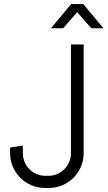

<svg xmlns="http://www.w3.org/2000/svg" viewBox="-20 -920 532 950"><path d="M394 -162V-700H331V-162C331 -100 281 -50 219 -50H205C143 -50 93 -100 93 -162V-200L30 -190V-162C30 -67 107 10 202 10H222C317 10 394 -67 394 -162ZM392 -900H332L232 -780H292L362 -860L432 -780H492Z"/></svg>

Font: Abel
Style: Regular
Weight: 400
Designer: Matthew Desmond
Foundry: Matthew Desmond
Version: Version 1.002